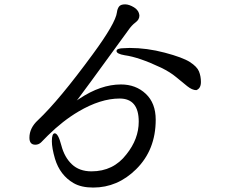

<svg xmlns="http://www.w3.org/2000/svg" viewBox="-20 -802 1040 873"><path d="M872.6 -392.1Q854 -392.1 831.3 -410.2Q808.6 -428.2 781.2 -451.2Q753.9 -474.1 712.9 -494.1Q611.8 -542 546.9 -550.8Q509.8 -557.1 509.8 -570.1Q509.8 -583 545.9 -583L569.8 -584Q647.9 -584 729.2 -562.5Q810.5 -541 843.3 -520Q876 -499 884.8 -477.1Q893.6 -455.1 893.6 -429.2Q893.6 -399.9 872.6 -392.1ZM403.8 50.8Q349.6 50.8 314.9 30.8Q252.9 -4.9 230 -80.1Q215.8 -128.9 215.8 -160.2Q215.8 -195.8 229 -195.8Q244.6 -195.8 258.8 -141.4Q272.9 -86.9 306.9 -54.9Q340.8 -22.9 396 -22.9Q495.6 -22.9 554.7 -100.1Q610.8 -169.9 610.8 -249Q610.8 -354 523.9 -354Q437 -354 336.9 -294.9Q265.6 -252.9 197.8 -186L167 -154.8Q155.8 -144 140.6 -144Q113.8 -144 113.8 -175.8Q113.8 -220.2 152.8 -255.9Q248.5 -346.2 400.9 -554.2Q505.9 -696.8 511.7 -746.1Q513.7 -762.2 521.2 -772.2Q528.8 -782.2 548.8 -782.2Q566.9 -782.2 589.4 -768.6Q611.8 -754.9 613.8 -731Q613.8 -712.9 596.2 -700Q578.6 -687 563 -664.1Q344.7 -363.8 334 -351.1L328.6 -345.2Q334 -348.1 340.8 -353Q438 -418 529.8 -418Q597.7 -418 642.8 -375.5Q688 -333 688 -257.8Q688 -120.1 598.6 -32.2Q514.6 50.8 403.8 50.8Z"/></svg>

Font: LXGW WenKai GB Screen
Style: Regular
Weight: 400
Designer: LXGW / Fontworks Inc.
Foundry: LXGW / Fontworks Inc.
Version: Version 1.321;February 19, 2024;FontCreator 14.0.0.2901 64-b